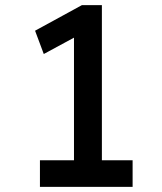

<svg xmlns="http://www.w3.org/2000/svg" viewBox="-20 -730 631 750"><path d="M269 -49V-617L308 -604L151 -519L117 -610L300 -710H378V-49ZM136 0V-104H498V0Z"/></svg>

Font: Lexend Giga
Style: Regular
Weight: 400
Designer: Bonnie Shaver-Troup, Thomas Jockin
Foundry: Lexend
Version: Version 1.007